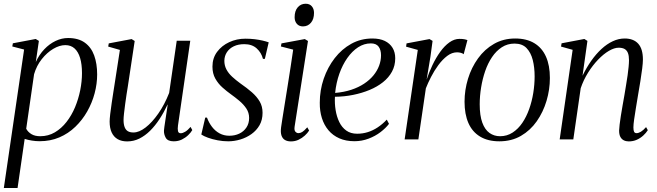

<svg xmlns="http://www.w3.org/2000/svg" viewBox="-21 -726 3422 1000"><path d="M-1 253 104.5 -468 43 -484 46 -500.5 165 -523 181.5 -513 165.5 -403Q183 -441.5 209.8 -469.5Q236.5 -497.5 268.5 -512.8Q300.5 -528 333.5 -528Q387 -528 420.5 -504Q454 -480 469.5 -437.2Q485 -394.5 485 -338Q485 -289.5 471.8 -239.8Q458.5 -190 433.2 -145.5Q408 -101 371.5 -65.8Q335 -30.5 288.2 -10.5Q241.5 9.5 185.5 9.5Q165 9.5 145 6.2Q125 3 107.5 -2.5L70.5 253ZM115.5 -55.5Q124.5 -38.5 142.5 -27.5Q160.5 -16.5 188.5 -16.5Q230.5 -16.5 264.8 -36.8Q299 -57 325.5 -91Q352 -125 369.8 -167.5Q387.5 -210 396.8 -256Q406 -302 406 -345Q406 -391.5 396.2 -424Q386.5 -456.5 367.2 -473.8Q348 -491 319.5 -491Q289 -491 256.2 -471.5Q223.5 -452 196.5 -418Q169.5 -384 156.5 -339.5Z M641.5 10.5Q612 10.5 591.8 -1.2Q571.5 -13 560.8 -35.8Q550 -58.5 550 -93Q550 -105 553 -131.8Q556 -158.5 560.8 -189.8Q565.5 -221 569.5 -247Q573.5 -273 575 -282L603.5 -466L542.5 -483.5L545.5 -500L664.5 -522.5L680.5 -512.5L644.5 -274Q642 -259 638.2 -234.8Q634.5 -210.5 631 -184.5Q627.5 -158.5 625 -136Q622.5 -113.5 622.5 -101.5Q622.5 -78.5 628.2 -63.8Q634 -49 645.2 -42.5Q656.5 -36 674 -36Q703.5 -36 737.2 -62Q771 -88 803.5 -134.5Q836 -181 860 -242L899.5 -514H970L906 -72.5Q903.5 -54.5 906 -43.2Q908.5 -32 920.5 -32Q930.5 -32 943.8 -40Q957 -48 971.5 -65L980.5 -48.5Q973.5 -36 959.2 -22.2Q945 -8.5 926 0.8Q907 10 884 10Q852.5 10 842.2 -8.5Q832 -27 833 -46.5Q833 -50 835.2 -65.8Q837.5 -81.5 840.8 -103.2Q844 -125 847.2 -146Q850.5 -167 852.5 -181H851.5Q832.5 -140.5 809.8 -105.8Q787 -71 760.8 -45Q734.5 -19 704.8 -4.2Q675 10.5 641.5 10.5Z M1358.5 -419.5H1348.5Q1340.5 -451.5 1316 -473.8Q1291.5 -496 1251.5 -496Q1220 -496 1197 -485Q1174 -474 1161 -454.5Q1148 -435 1147.5 -409.5Q1147.5 -385 1158.2 -364.5Q1169 -344 1188 -326.5Q1207 -309 1231 -291.5Q1265 -268 1290.8 -245.5Q1316.5 -223 1331.5 -197.5Q1346.5 -172 1346.5 -138.5Q1346.5 -101.5 1330.8 -74Q1315 -46.5 1288.8 -27.8Q1262.5 -9 1230.8 0.5Q1199 10 1167.5 10Q1140.5 10 1112.8 4.8Q1085 -0.5 1062.2 -8.8Q1039.5 -17 1027.5 -25.5L1048 -113.5H1057Q1067 -86.5 1083.5 -65Q1100 -43.5 1122.8 -31.2Q1145.5 -19 1173.5 -19Q1202 -19 1225.2 -30Q1248.5 -41 1262.5 -62Q1276.5 -83 1276.5 -111.5Q1276.5 -139 1262 -160.8Q1247.5 -182.5 1225.5 -201Q1203.5 -219.5 1181 -235.5Q1160 -250.5 1137.8 -270.2Q1115.5 -290 1100.5 -316.5Q1085.5 -343 1085.5 -379Q1085.5 -423.5 1109.8 -456Q1134 -488.5 1173 -506.5Q1212 -524.5 1257 -524.5Q1282.5 -524.5 1305 -521.8Q1327.5 -519 1346 -514.8Q1364.5 -510.5 1378.5 -505.5Z M1494 10.5Q1476.5 10.5 1463.8 3.5Q1451 -3.5 1445.2 -19.8Q1439.5 -36 1443 -63Q1444.5 -75.5 1449.8 -108Q1455 -140.5 1462.2 -185.5Q1469.5 -230.5 1477.5 -281Q1485.5 -331.5 1493 -380Q1500.5 -428.5 1506 -467.5L1442 -484L1445 -500L1566.5 -522.5L1583 -512.5L1513.5 -67Q1510.5 -47 1517.8 -39.8Q1525 -32.5 1533 -32.5Q1543 -32.5 1553 -38.5Q1563 -44.5 1579.5 -63L1589 -46Q1580.5 -32.5 1566.5 -19.8Q1552.5 -7 1534.2 1.8Q1516 10.5 1494 10.5ZM1557 -588.5Q1536.5 -588.5 1525 -602Q1513.5 -615.5 1513.5 -636Q1513.5 -669.5 1529.8 -688Q1546 -706.5 1571 -706.5Q1592 -706.5 1603.2 -693Q1614.5 -679.5 1614.5 -659Q1614.5 -626 1598.2 -607.2Q1582 -588.5 1557 -588.5Z M2005 -81Q1988.5 -59 1961 -38Q1933.5 -17 1898.5 -3.8Q1863.5 9.5 1825 9.5Q1780.5 9.5 1746.5 -5.5Q1712.5 -20.5 1689.8 -47.5Q1667 -74.5 1655.5 -111Q1644 -147.5 1644.5 -191Q1644.5 -256 1665 -315.8Q1685.5 -375.5 1722.2 -423Q1759 -470.5 1808.8 -498Q1858.5 -525.5 1918.5 -525.5Q1957 -525.5 1983.2 -512.8Q2009.5 -500 2023.5 -477Q2037.5 -454 2037.5 -422.5Q2037.5 -384 2020.5 -352.8Q2003.5 -321.5 1973.5 -297.8Q1943.5 -274 1903.8 -257.5Q1864 -241 1818.2 -231.8Q1772.5 -222.5 1723.5 -222Q1721.5 -187 1727 -152.8Q1732.5 -118.5 1746 -90.5Q1759.5 -62.5 1782.5 -46Q1805.5 -29.5 1839 -29.5Q1868 -29.5 1894.5 -37.8Q1921 -46 1946 -62.5Q1971 -79 1993.5 -103ZM1910.5 -500Q1875.5 -500 1844.2 -479.8Q1813 -459.5 1788 -424Q1763 -388.5 1746.5 -342Q1730 -295.5 1724.5 -242Q1771 -246 1808.8 -258.5Q1846.5 -271 1875.5 -290.2Q1904.5 -309.5 1924 -333.2Q1943.5 -357 1953.5 -383.8Q1963.5 -410.5 1963.5 -438Q1963.5 -466 1951 -483Q1938.5 -500 1910.5 -500Z M2086.5 0 2155 -466 2094 -483 2096.5 -500 2216 -522.5 2232 -513 2221 -431.5 2201 -311Q2213.5 -349.5 2231.5 -387.2Q2249.5 -425 2271.8 -456Q2294 -487 2319.5 -505.2Q2345 -523.5 2372 -523.5Q2388 -523.5 2398 -521.5Q2408 -519.5 2413.5 -517L2394 -443.5Q2389.5 -448 2379.5 -450.8Q2369.5 -453.5 2359.5 -453.5Q2333 -453.5 2308.2 -434.8Q2283.5 -416 2262 -386.8Q2240.5 -357.5 2224 -325.2Q2207.5 -293 2197 -266L2158 0Z M2662 -525.5Q2721.5 -525.5 2761.8 -501.2Q2802 -477 2822.5 -431.2Q2843 -385.5 2843 -320Q2843 -259.5 2825.5 -200.8Q2808 -142 2774.5 -94.2Q2741 -46.5 2692 -18.2Q2643 10 2580 10Q2520 10 2479.2 -14.8Q2438.5 -39.5 2418.5 -85.5Q2398.5 -131.5 2398.5 -196Q2398.5 -257 2416.5 -315.8Q2434.5 -374.5 2468.8 -422Q2503 -469.5 2552 -497.5Q2601 -525.5 2662 -525.5ZM2659 -499Q2622 -499 2592.8 -480Q2563.5 -461 2541.8 -428.8Q2520 -396.5 2506 -355.8Q2492 -315 2484.8 -270.5Q2477.5 -226 2477.5 -183Q2477.5 -124 2491 -87.2Q2504.5 -50.5 2528.5 -33.5Q2552.5 -16.5 2583.5 -16.5Q2619.5 -16.5 2648.8 -35.5Q2678 -54.5 2699.5 -86.2Q2721 -118 2735.2 -158.2Q2749.5 -198.5 2756.5 -242.2Q2763.5 -286 2763.5 -328Q2763.5 -375 2753.8 -413.5Q2744 -452 2721.5 -475.5Q2699 -499 2659 -499Z M3013 -331.5Q3033.5 -374 3058.5 -409.5Q3083.5 -445 3111.8 -471Q3140 -497 3170.5 -511.2Q3201 -525.5 3232.5 -525.5Q3278.5 -525.5 3303 -498.5Q3327.5 -471.5 3327.5 -416Q3327.5 -399 3323.8 -369Q3320 -339 3314.2 -302.8Q3308.5 -266.5 3302 -230Q3296.5 -196.5 3291 -163.5Q3285.5 -130.5 3281.8 -104Q3278 -77.5 3278 -62Q3278 -47 3281.5 -39.8Q3285 -32.5 3294.5 -32.5Q3304.5 -32.5 3316.8 -39.8Q3329 -47 3344 -64L3353 -48Q3344 -33.5 3329.2 -20Q3314.5 -6.5 3295.5 2Q3276.5 10.5 3253.5 10.5Q3239.5 10.5 3228 4.8Q3216.5 -1 3210 -13.2Q3203.5 -25.5 3203.5 -46Q3204 -57.5 3206.2 -77.2Q3208.5 -97 3212.5 -122.2Q3216.5 -147.5 3221.5 -175.8Q3226.5 -204 3231.5 -232.5Q3235.5 -258.5 3240 -284.2Q3244.5 -310 3247.8 -333.8Q3251 -357.5 3253 -377.8Q3255 -398 3255 -412.5Q3255 -435.5 3249.5 -449.8Q3244 -464 3232.2 -470.8Q3220.5 -477.5 3201 -477.5Q3178.5 -477.5 3150.2 -461Q3122 -444.5 3093.8 -415Q3065.5 -385.5 3041.8 -347.5Q3018 -309.5 3003.5 -266.5L2965 0H2894L2961.5 -466.5L2901 -483.5L2904 -500.5L3022.5 -523L3038.5 -513Z"/></svg>

Font: Merriweather 120pt Light
Style: Italic
Weight: 300
Italic angle: -7.8°
Version: Version 2.101